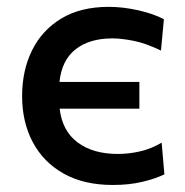

<svg xmlns="http://www.w3.org/2000/svg" viewBox="-20 -529 540 560"><path d="M309 10.5Q224.5 10.5 165.5 -22.8Q106.5 -56 75.5 -114.5Q44.5 -173 44.5 -248.5Q44.5 -324 73.8 -382.8Q103 -441.5 159.2 -475.2Q215.5 -509 297 -509Q339 -509 383.2 -499Q427.5 -489 458 -473L449.5 -381.5Q405 -403 369.5 -410Q334 -417 307.5 -417Q241 -417 200.5 -385.2Q160 -353.5 153.5 -290H386.5V-212H154Q161.5 -147 206.5 -113.5Q251.5 -80 323.5 -80Q357 -80 389.8 -87.8Q422.5 -95.5 451.5 -113L459.5 -20.5Q434 -8 395.8 1.2Q357.5 10.5 309 10.5Z"/></svg>

Font: Heraclito Medium
Style: Regular
Weight: 500
Designer: Kostas Bartsokas (font) & Cristiano Sobral (main changes)
Foundry: Kostas Bartsokas (font) & Cristiano Sobral (main changes)
Version: Version 1.00;July 8, 2020;FontCreator 13.0.0.2655 64-bit